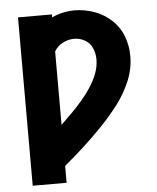

<svg xmlns="http://www.w3.org/2000/svg" viewBox="-53 -789 682 835"><g transform="rotate(-5 288.0 -372.0)"><path d="M56 0H204V-74Q248 -110 290.5 -149Q333 -188 372.5 -229Q412 -270 447 -315.5Q482 -361 505 -414.5Q528 -468 528 -526Q528 -570 512.5 -611.5Q497 -653 464 -683.5Q431 -714 389 -729Q347 -744 303 -744Q278 -744 252.5 -738.5Q227 -733 204 -722V-735H56ZM204 -253V-573Q217 -596 241 -608.5Q265 -621 291 -621Q316 -621 338 -608.5Q360 -596 370 -572.5Q380 -549 380 -524Q380 -491 367.5 -459.5Q355 -428 336.5 -400.5Q318 -373 296.5 -348Q275 -323 251.5 -299.5Q228 -276 204 -253Z"/></g></svg>

Font: Iosevka Sparkle Heavy
Style: Regular
Weight: 900
Designer: Belleve Invis
Foundry: Belleve Invis
Version: Version 4.5.0; ttfautohint (v1.8.3)